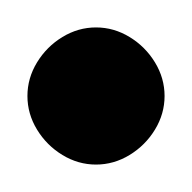

<svg xmlns="http://www.w3.org/2000/svg" viewBox="-20 -1270 140 140"><path d="M0 -1200Q0 -1187 7 -1175.5Q14 -1164 25.5 -1157Q37 -1150 50 -1150Q63 -1150 74.5 -1157Q86 -1164 93 -1175.5Q100 -1187 100 -1200Q100 -1213 93 -1224.5Q86 -1236 74.5 -1243Q63 -1250 50 -1250Q37 -1250 25.5 -1243Q14 -1236 7 -1224.5Q0 -1213 0 -1200Z"/></svg>

Font: Linefont
Style: Regular
Weight: 400
Monospace: yes
Version: Version 3.002;gftools[0.9.33]